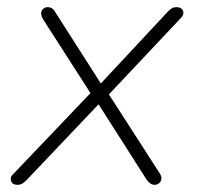

<svg xmlns="http://www.w3.org/2000/svg" viewBox="-20 -510 552 536"><path d="M29 6Q20 6 15 1.5Q10 -3 10 -10Q10 -17 15 -22L243 -261L241 -237L101 -455Q94 -467 95 -474.5Q96 -482 101.5 -486Q107 -490 112 -490Q120 -490 125.5 -486.5Q131 -483 135 -475L266 -270H255L449 -478Q455 -484 460 -487Q465 -490 473 -490Q482 -490 487 -485.5Q492 -481 492 -474.5Q492 -468 487 -462L278 -240L276 -259L424 -29Q432 -18 430.5 -10Q429 -2 423.5 2Q418 6 412 6Q405 6 399.5 2Q394 -2 389 -9L250 -227L261 -225L53 -6Q47 0 41.5 3Q36 6 29 6Z"/></svg>

Font: Nunito ExtraLight
Style: Italic
Weight: 200
Italic angle: -9°
Designer: Vernon Adams
Foundry: Vernon Adams
Version: Version 3.602